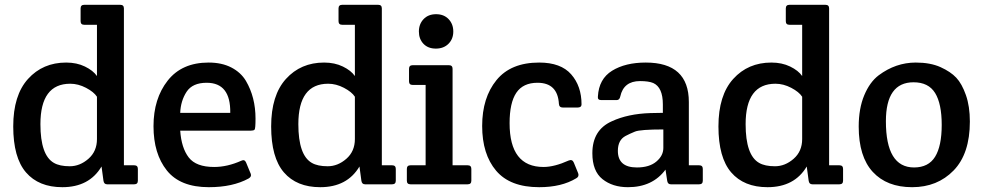

<svg xmlns="http://www.w3.org/2000/svg" viewBox="-20 -766 4086 798"><path d="M495 -79H538Q553 -79 553 -64V-15Q553 0 538 0H425Q412 0 410 -15L402 -74Q351 12 239 12Q141 12 88 -49.5Q35 -111 35 -240.5Q35 -370 96.5 -438Q158 -506 255 -506Q299 -506 333 -489.5Q367 -473 383 -450V-663H330Q315 -663 315 -678V-731Q315 -746 330 -746H480Q495 -746 495 -731ZM383 -188V-364Q370 -384 337.5 -401Q305 -418 272 -418Q148 -418 148 -250Q148 -121 204 -89Q228 -75 270 -75Q312 -75 347.5 -106Q383 -137 383 -188Z M848 12Q729 12 673.5 -57.5Q618 -127 618 -241.5Q618 -356 677 -431Q736 -506 847 -506Q902 -506 941.5 -485.5Q981 -465 1002 -430Q1042 -362 1042 -273Q1042 -231 1038 -227Q1034 -223 1023 -223H729Q734 -151 764.5 -111.5Q795 -72 870 -72Q925 -72 983 -98Q997 -105 1003 -90L1022 -44Q1027 -32 1013 -24Q947 12 848 12ZM729 -297H937Q939 -422 839 -422Q780 -422 755.5 -384.5Q731 -347 729 -297Z M1567 -79H1610Q1625 -79 1625 -64V-15Q1625 0 1610 0H1497Q1484 0 1482 -15L1474 -74Q1423 12 1311 12Q1213 12 1160 -49.5Q1107 -111 1107 -240.5Q1107 -370 1168.5 -438Q1230 -506 1327 -506Q1371 -506 1405 -489.5Q1439 -473 1455 -450V-663H1402Q1387 -663 1387 -678V-731Q1387 -746 1402 -746H1552Q1567 -746 1567 -731ZM1455 -188V-364Q1442 -384 1409.5 -401Q1377 -418 1344 -418Q1220 -418 1220 -250Q1220 -121 1276 -89Q1300 -75 1342 -75Q1384 -75 1419.5 -106Q1455 -137 1455 -188Z M1861 -79H1924Q1939 -79 1939 -64V-15Q1939 0 1924 0H1686Q1671 0 1671 -15V-64Q1671 -79 1686 -79Q1686 -79 1749 -79V-413H1695Q1680 -413 1680 -428V-480Q1680 -495 1695 -495H1846Q1861 -495 1861 -480ZM1740 -584Q1721 -604 1721 -635Q1721 -666 1740.5 -686.5Q1760 -707 1792.5 -707Q1825 -707 1844.5 -686.5Q1864 -666 1864 -635Q1864 -604 1844 -584Q1824 -564 1791.5 -564Q1759 -564 1740 -584Z M2098 -254Q2098 -72 2239 -72Q2284 -72 2344 -99Q2359 -105 2365 -90L2383 -46Q2388 -32 2375 -25Q2314 12 2221 12Q2100 12 2042 -56.5Q1984 -125 1984 -242.5Q1984 -360 2043.5 -433Q2103 -506 2221 -506Q2311 -506 2354 -457Q2397 -408 2397 -332Q2397 -319 2380 -319H2320Q2304 -319 2303 -334Q2298 -422 2214 -422Q2154 -422 2126 -380.5Q2098 -339 2098 -254Z M2735 -297V-332Q2735 -403 2695 -421Q2676 -429 2640 -429Q2572 -429 2558 -365Q2555 -350 2543 -350H2479Q2463 -350 2465 -365Q2469 -438 2524 -472Q2579 -506 2664 -506Q2843 -506 2843 -342V-79H2886Q2901 -79 2901 -64V-15Q2901 0 2886 0H2768Q2755 0 2753 -15L2746 -61Q2692 12 2590 12Q2526 12 2484 -21.5Q2442 -55 2442 -129Q2442 -226 2523 -262Q2590 -293 2683 -296Q2702 -296 2735 -297ZM2737 -151V-228Q2641 -228 2619 -219Q2597 -210 2580 -201Q2548 -184 2548 -139Q2548 -70 2627 -70Q2679 -70 2708 -94.5Q2737 -119 2737 -151Z M3426 -79H3469Q3484 -79 3484 -64V-15Q3484 0 3469 0H3356Q3343 0 3341 -15L3333 -74Q3282 12 3170 12Q3072 12 3019 -49.5Q2966 -111 2966 -240.5Q2966 -370 3027.5 -438Q3089 -506 3186 -506Q3230 -506 3264 -489.5Q3298 -473 3314 -450V-663H3261Q3246 -663 3246 -678V-731Q3246 -746 3261 -746H3411Q3426 -746 3426 -731ZM3314 -188V-364Q3301 -384 3268.5 -401Q3236 -418 3203 -418Q3079 -418 3079 -250Q3079 -121 3135 -89Q3159 -75 3201 -75Q3243 -75 3278.5 -106Q3314 -137 3314 -188Z M3549 -240Q3549 -315 3572 -370Q3595 -425 3632 -453Q3703 -506 3786 -506Q3847 -506 3889 -487Q3931 -468 3954.5 -443Q3978 -418 3994.5 -371Q4011 -324 4011 -261Q4011 -127 3943.5 -57.5Q3876 12 3771 12Q3666 12 3607.5 -51.5Q3549 -115 3549 -240ZM3779 -70Q3839 -70 3866.5 -114.5Q3894 -159 3894 -247Q3894 -335 3866.5 -379.5Q3839 -424 3777 -424Q3662 -424 3662 -262Q3662 -70 3779 -70Z"/></svg>

Font: Crete Round
Style: Regular
Weight: 400
Designer: Veronika Burian
Foundry: TypeTogether
Version: Version 1.001